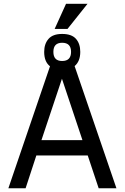

<svg xmlns="http://www.w3.org/2000/svg" viewBox="-20 -1009 669 1029"><path d="M410.2 -731Q410.2 -680.2 379.9 -654.8L604 0H508.8L450.2 -175.8H174.8L117.2 0H24.9L248 -653.8Q216.8 -677.7 216.8 -731Q216.8 -773.9 240 -800.5Q263.2 -827.1 313 -827.1Q363.8 -827.1 387 -801Q410.2 -774.9 410.2 -731ZM202.1 -257.8H421.9L312 -586.9ZM360.8 -731Q360.8 -779.8 313 -779.8Q266.1 -779.8 266.1 -731Q266.1 -682.1 313 -682.1Q360.8 -682.1 360.8 -731ZM341.8 -854H272.9L334 -988.8H449.2Z"/></svg>

Font: ClearSansRegular
Style: Regular
Weight: 400
Foundry: Intel Corporation
Version: Version 1.00